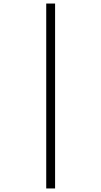

<svg xmlns="http://www.w3.org/2000/svg" viewBox="-20 -886 572 1084"><path d="M241 178V-866H291V178Z"/></svg>

Font: Noto Sans Malayalam UI SemiCondensed Light
Style: Regular
Weight: 300
Width: 4
Designer: Jelle Bosma - Monotype Design Team
Foundry: Monotype Imaging Inc.
Version: Version 2.104; ttfautohint (v1.8.4.7-5d5b)